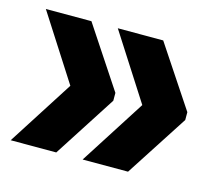

<svg xmlns="http://www.w3.org/2000/svg" viewBox="-69 -535 658 580"><g transform="rotate(15 260.5 -245.0)"><path d="M233 -39 364.5 -244.5 233 -449.5H375L501.5 -259V-234.5L375 -39ZM8 -39 139.5 -244.5 8 -449.5H150.5L276.5 -259V-234.5L150.5 -39Z"/></g></svg>

Font: Anek Latin
Style: Bold
Weight: 700
Designer: Yesha Goshar
Foundry: Ek Type
Version: Version 1.003